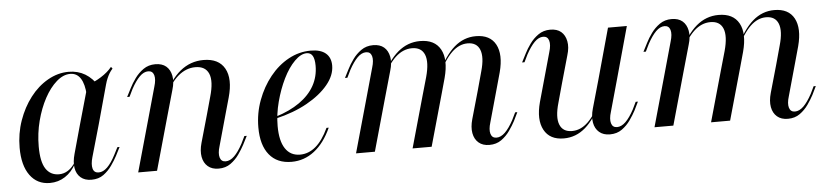

<svg xmlns="http://www.w3.org/2000/svg" viewBox="-35 -593 3320 769"><g transform="rotate(-5 1625.0 -209.0)"><path d="M140.3 11.3Q89.5 11.3 60.5 -28.6Q31.5 -68.5 31.5 -139.5Q31.5 -196.8 49.6 -248.4Q67.7 -300 98.4 -339.9Q129 -379.8 169.4 -402.8Q209.7 -425.8 253.2 -425.8Q290.3 -425.8 319.4 -408.5Q348.4 -391.1 369.4 -357.3L317.7 -326.6Q315.3 -371 300.4 -394Q285.5 -416.9 258.9 -416.9Q230.6 -416.9 203.6 -393.1Q176.6 -369.4 155.2 -329.8Q133.9 -290.3 121 -240.7Q108.1 -191.1 108.1 -137.9Q108.1 -76.6 126.6 -48.4Q145.2 -20.2 179.8 -20.2Q199.2 -20.2 216.1 -31Q233.1 -41.9 246.8 -63.7V-57.3Q229 -24.2 201.6 -6.5Q174.2 11.3 140.3 11.3ZM279 -206.5 324.2 -366.1Q351.6 -375 379.4 -392.3Q407.3 -409.7 424.2 -430.6L429.8 -423.4Q421.8 -414.5 416.5 -405.6Q411.3 -396.8 406.9 -386.7Q402.4 -376.6 398.4 -362.1L355.6 -206.5ZM318.5 -76.6Q310.5 -48.4 315.3 -31Q320.2 -13.7 338.7 -13.7Q356.5 -13.7 373.4 -30.2Q390.3 -46.8 406.5 -78.2L421.8 -108.1H430.6L412.9 -73.4Q404 -56.5 389.9 -36.3Q375.8 -16.1 356 -1.6Q336.3 12.9 307.3 12.9Q280.6 12.9 264.1 -1.2Q247.6 -15.3 243.5 -39.9Q239.5 -64.5 248.4 -96L279 -206.5H355.6Z M790.3 -206.5 809.7 -276.6Q827.4 -337.9 814.1 -369Q800.8 -400 760.5 -400Q722.6 -400 690.3 -372.2Q658.1 -344.4 628.2 -281.5V-287.9Q660.5 -358.9 701.6 -392.3Q742.7 -425.8 795.2 -425.8Q856.5 -425.8 880.2 -383.5Q904 -341.1 883.1 -266.9L866.1 -206.5ZM554 -206.5 590.3 -336.3Q599.2 -365.3 594 -382.7Q588.7 -400 571 -400Q553.2 -400 536.3 -383.1Q519.4 -366.1 502.4 -334.7L487.9 -304.8H478.2L496 -339.5Q504.8 -357.3 519 -377Q533.1 -396.8 553.6 -411.3Q574.2 -425.8 601.6 -425.8Q629 -425.8 645.2 -412.1Q661.3 -398.4 666.1 -373.8Q671 -349.2 661.3 -317.7L629.8 -206.5ZM496 0 554 -206.5H629.8L571.8 0ZM829.8 -76.6Q821 -48.4 826.2 -31Q831.5 -13.7 849.2 -13.7Q866.9 -13.7 883.9 -30.2Q900.8 -46.8 917.7 -78.2L932.3 -108.1H941.9L924.2 -73.4Q915.3 -56.5 901.2 -36.3Q887.1 -16.1 866.9 -1.6Q846.8 12.9 818.5 12.9Q791.9 12.9 775.4 -1.2Q758.9 -15.3 754.4 -39.9Q750 -64.5 758.9 -96L790.3 -206.5H866.1Z M1112.1 11.3Q1054 11.3 1022.6 -27.4Q991.1 -66.1 991.1 -137.1Q991.1 -194.4 1010.5 -246.4Q1029.8 -298.4 1062.5 -339.1Q1095.2 -379.8 1137.5 -402.8Q1179.8 -425.8 1226.6 -425.8Q1266.1 -425.8 1286.7 -408.5Q1307.3 -391.1 1307.3 -358.9Q1307.3 -319.4 1276.2 -281.9Q1245.2 -244.4 1191.1 -214.1Q1137.1 -183.9 1064.5 -166.9V-174.2Q1121.8 -191.9 1161.3 -219.8Q1200.8 -247.6 1221 -283.9Q1241.1 -320.2 1241.1 -363.7Q1241.1 -390.3 1233.5 -403.6Q1225.8 -416.9 1209.7 -416.9Q1186.3 -416.9 1160.9 -391.5Q1135.5 -366.1 1114.9 -324.2Q1094.4 -282.3 1081.5 -233.1Q1068.5 -183.9 1068.5 -136.3Q1068.5 -76.6 1089.1 -45.6Q1109.7 -14.5 1148.4 -14.5Q1182.3 -14.5 1210.9 -38.3Q1239.5 -62.1 1262.9 -112.1H1271.8Q1244.4 -51.6 1203.6 -20.2Q1162.9 11.3 1112.1 11.3Z M1657.3 -206.5 1678.2 -279.8Q1694.4 -338.7 1681.9 -369.4Q1669.4 -400 1631.5 -400Q1595.2 -400 1564.9 -371.8Q1534.7 -343.5 1504 -281.5V-287.9Q1537.1 -358.9 1576.6 -392.3Q1616.1 -425.8 1666.1 -425.8Q1725 -425.8 1748 -384.3Q1771 -342.7 1751.6 -270.2L1733.9 -206.5ZM1879 -206.5 1900 -283.1Q1916.1 -339.5 1904 -369.8Q1891.9 -400 1854.8 -400Q1821 -400 1791.5 -371.8Q1762.1 -343.5 1732.3 -281.5L1731.5 -287.9Q1765.3 -359.7 1803.6 -392.7Q1841.9 -425.8 1890.3 -425.8Q1947.6 -425.8 1969.8 -384.7Q1991.9 -343.5 1973.4 -273.4L1954.8 -206.5ZM1429.8 -206.5 1466.1 -336.3Q1475 -365.3 1469.8 -382.7Q1464.5 -400 1446.8 -400Q1429 -400 1412.1 -383.1Q1395.2 -366.1 1378.2 -334.7L1363.7 -304.8H1354L1371.8 -339.5Q1380.6 -357.3 1394.8 -377Q1408.9 -396.8 1429.4 -411.3Q1450 -425.8 1477.4 -425.8Q1504.8 -425.8 1521 -412.1Q1537.1 -398.4 1541.9 -373.8Q1546.8 -349.2 1537.1 -317.7L1505.6 -206.5ZM1371.8 0 1429.8 -206.5H1505.6L1447.6 0ZM1599.2 0 1657.3 -206.5H1733.9L1675.8 0ZM1918.5 -76.6Q1909.7 -48.4 1914.9 -31Q1920.2 -13.7 1937.9 -13.7Q1955.6 -13.7 1972.6 -30.2Q1989.5 -46.8 2006.5 -78.2L2021 -108.1H2029.8L2012.9 -73.4Q2004 -56.5 1989.9 -36.3Q1975.8 -16.1 1955.6 -1.6Q1935.5 12.9 1907.3 12.9Q1880.6 12.9 1864.1 -1.2Q1847.6 -15.3 1843.1 -39.9Q1838.7 -64.5 1847.6 -96L1879 -206.5H1954.8Z M2217.7 -206.5 2196.8 -130.6Q2180.6 -74.2 2192.7 -44Q2204.8 -13.7 2241.9 -13.7Q2276.6 -13.7 2306 -41.9Q2335.5 -70.2 2365.3 -131.5V-125.8Q2332.3 -54 2294 -20.6Q2255.6 12.9 2206.5 12.9Q2150 12.9 2127.4 -29Q2104.8 -71 2123.4 -140.3L2141.9 -206.5ZM2141.9 -206.5 2178.2 -336.3Q2187.1 -365.3 2181.9 -382.7Q2176.6 -400 2158.9 -400Q2141.1 -400 2124.2 -383.1Q2107.3 -366.1 2090.3 -334.7L2075.8 -304.8H2066.1L2083.9 -339.5Q2092.7 -357.3 2106.9 -377Q2121 -396.8 2141.5 -411.3Q2162.1 -425.8 2189.5 -425.8Q2216.9 -425.8 2233.1 -412.1Q2249.2 -398.4 2254 -373.8Q2258.9 -349.2 2249.2 -317.7L2217.7 -206.5ZM2363.7 -206.5 2421 -413.7H2496.8L2439.5 -206.5ZM2403.2 -76.6Q2394.4 -48.4 2399.6 -31Q2404.8 -13.7 2422.6 -13.7Q2440.3 -13.7 2457.3 -30.2Q2474.2 -46.8 2491.1 -78.2L2505.6 -108.1H2514.5L2497.6 -73.4Q2488.7 -56.5 2474.6 -36.3Q2460.5 -16.1 2440.3 -1.6Q2420.2 12.9 2391.9 12.9Q2365.3 12.9 2348.8 -1.2Q2332.3 -15.3 2327.8 -39.9Q2323.4 -64.5 2332.3 -96L2363.7 -206.5H2439.5Z M2857.3 -206.5 2878.2 -279.8Q2894.4 -338.7 2881.9 -369.4Q2869.4 -400 2831.5 -400Q2795.2 -400 2764.9 -371.8Q2734.7 -343.5 2704 -281.5V-287.9Q2737.1 -358.9 2776.6 -392.3Q2816.1 -425.8 2866.1 -425.8Q2925 -425.8 2948 -384.3Q2971 -342.7 2951.6 -270.2L2933.9 -206.5ZM3079 -206.5 3100 -283.1Q3116.1 -339.5 3104 -369.8Q3091.9 -400 3054.8 -400Q3021 -400 2991.5 -371.8Q2962.1 -343.5 2932.3 -281.5L2931.5 -287.9Q2965.3 -359.7 3003.6 -392.7Q3041.9 -425.8 3090.3 -425.8Q3147.6 -425.8 3169.8 -384.7Q3191.9 -343.5 3173.4 -273.4L3154.8 -206.5ZM2629.8 -206.5 2666.1 -336.3Q2675 -365.3 2669.8 -382.7Q2664.5 -400 2646.8 -400Q2629 -400 2612.1 -383.1Q2595.2 -366.1 2578.2 -334.7L2563.7 -304.8H2554L2571.8 -339.5Q2580.6 -357.3 2594.8 -377Q2608.9 -396.8 2629.4 -411.3Q2650 -425.8 2677.4 -425.8Q2704.8 -425.8 2721 -412.1Q2737.1 -398.4 2741.9 -373.8Q2746.8 -349.2 2737.1 -317.7L2705.6 -206.5ZM2571.8 0 2629.8 -206.5H2705.6L2647.6 0ZM2799.2 0 2857.3 -206.5H2933.9L2875.8 0ZM3118.5 -76.6Q3109.7 -48.4 3114.9 -31Q3120.2 -13.7 3137.9 -13.7Q3155.6 -13.7 3172.6 -30.2Q3189.5 -46.8 3206.5 -78.2L3221 -108.1H3229.8L3212.9 -73.4Q3204 -56.5 3189.9 -36.3Q3175.8 -16.1 3155.6 -1.6Q3135.5 12.9 3107.3 12.9Q3080.6 12.9 3064.1 -1.2Q3047.6 -15.3 3043.1 -39.9Q3038.7 -64.5 3047.6 -96L3079 -206.5H3154.8Z"/></g></svg>

Font: Playfair 144pt SemiCondensed
Style: Italic
Weight: 400
Width: 4
Italic angle: -15.6°
Designer: Claus Eggers Sørensen
Foundry: Claus Eggers Sørensen
Version: Version 2.203